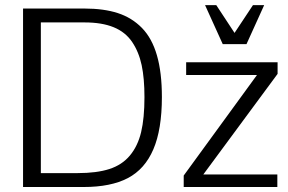

<svg xmlns="http://www.w3.org/2000/svg" viewBox="-20 -749 1152 769"><path d="M72.3 0ZM715.8 0ZM967.3 -572.3H872.1L801.3 -728.5H846.2L919.4 -617.2L993.2 -728.5H1038.1ZM725.6 -448.7V-499.5H1091.8V-453.1L794.4 -50.3H1090.8V0H715.8V-45.9L1009.3 -448.7ZM318.8 -659.2H143.6V-55.7H291.5Q367.2 -55.7 418 -72Q468.8 -88.4 500.2 -126Q531.7 -163.6 545.2 -219.7Q558.6 -275.9 558.6 -359.9Q558.6 -435.1 547.4 -488Q536.1 -541 509.3 -580.8Q482.4 -620.6 435.3 -639.9Q388.2 -659.2 318.8 -659.2ZM72.3 -714.8H318.4Q396 -714.8 452.1 -696.5Q508.3 -678.2 548.6 -637Q588.9 -595.7 608.6 -527.1Q628.4 -458.5 628.4 -360.4Q628.4 -230.5 594.2 -150.9Q560.1 -71.3 491.9 -35.6Q423.8 0 314.9 0H72.3ZM344.7 -714.8ZM341.8 -714.8ZM341.8 -714.8ZM341.8 -714.8Z"/></svg>

Font: Pontano Sans
Style: Regular
Weight: 400
Foundry: vernon adams
Version: 1.0